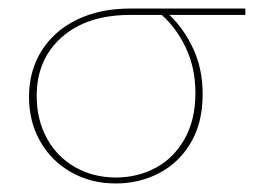

<svg xmlns="http://www.w3.org/2000/svg" viewBox="-20 -427 615 450"><path d="M555 -392H377Q411 -360 433 -312.5Q455 -265 455 -206Q455 -140 427.5 -93Q400 -46 353.5 -21.5Q307 3 251 3Q193 3 146.5 -23.5Q100 -50 74 -96Q48 -142 48 -200Q48 -261 77.5 -308Q107 -355 160.5 -381Q214 -407 286 -407H555ZM359 -392H285Q184 -392 125 -340Q66 -288 66 -202Q66 -147 89.5 -103.5Q113 -60 155.5 -35.5Q198 -11 252 -11Q302 -11 344.5 -33.5Q387 -56 412.5 -101Q438 -146 438 -209Q438 -267 416 -314Q394 -361 359 -392Z"/></svg>

Font: Ysabeau Thin
Style: Regular
Weight: 200
Designer: Christian Thalmann (Catharsis Fonts)
Version: Version 0.003